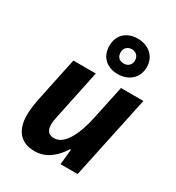

<svg xmlns="http://www.w3.org/2000/svg" viewBox="-199 -959 1001 1090"><g transform="rotate(30 302.0 -413.5)"><path d="M384 -605C454 -605 508 -649 508 -722C508 -793 453 -837 384 -837C312 -837 263 -793 263 -721C263 -649 312 -605 384 -605ZM384 -674C353 -674 337 -692 337 -721C337 -750 357 -768 384 -768C411 -768 431 -750 431 -721C431 -692 411 -674 384 -674ZM193 10C269 10 322 -36 364 -101H369L359 0H471L587 -546H440L392 -320C367 -204 320 -109 253 -109C218 -109 200 -128 200 -169C200 -185 203 -205 208 -227L275 -546H128L66 -251C58 -212 54 -171 54 -147C54 -51 99 10 193 10Z"/></g></svg>

Font: Noto Sans
Style: Bold Italic
Weight: 700
Italic angle: -12°
Designer: Monotype Design Team
Foundry: Monotype Imaging Inc.
Version: Version 2.013